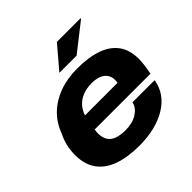

<svg xmlns="http://www.w3.org/2000/svg" viewBox="-186 -892 1072 1072"><g transform="rotate(-45 350.0 -356.0)"><path d="M326 12Q235 12 169.5 -11Q104 -34 69 -82.5Q34 -131 34 -205Q34 -243 42 -277Q50 -311 65 -340Q88 -404 133 -448Q178 -492 241.5 -515.5Q305 -539 384 -539Q475 -539 538 -516.5Q601 -494 633.5 -448.5Q666 -403 666 -333Q666 -317 663.5 -293.5Q661 -270 653 -229H213Q211 -222 210.5 -214.5Q210 -207 210 -200Q210 -167 223.5 -145.5Q237 -124 264.5 -114Q292 -104 332 -104Q358 -104 381 -109.5Q404 -115 422 -126Q440 -137 452.5 -152Q465 -167 469 -187H644Q636 -139 610 -102.5Q584 -66 542 -40.5Q500 -15 445.5 -1.5Q391 12 326 12ZM230 -323H487Q488 -329 488.5 -334.5Q489 -340 489 -344Q489 -370 476 -388Q463 -406 439.5 -415Q416 -424 385 -424Q343 -424 312 -411.5Q281 -399 260.5 -376.5Q240 -354 230 -323ZM297 -592 409 -724H596V-720L433 -592Z"/></g></svg>

Font: Archivo SemiExpanded ExtraBold
Style: Italic
Weight: 800
Width: 6
Italic angle: -10°
Designer: Hector Gatti
Foundry: Omnibus-Type
Version: Version 2.001